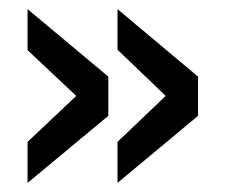

<svg xmlns="http://www.w3.org/2000/svg" viewBox="-20 -449 489 418"><path d="M40 -50.8V-140.1L146 -240.2L40 -339.8V-429.2L215.8 -282.2V-196.8ZM235.8 -50.8V-140.1L340.8 -240.2L235.8 -340.8V-429.2L411.1 -282.2V-196.8Z"/></svg>

Font: Charis SIL
Style: Bold
Weight: 700
Foundry: SIL International
Version: Version 4.112